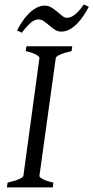

<svg xmlns="http://www.w3.org/2000/svg" viewBox="-20 -817 407 837"><path d="M292 -594.2Q261.2 -587.4 242.7 -579.1Q224.1 -570.8 223.1 -564L151.9 -50.8Q150.9 -44.9 166 -36.4Q181.2 -27.8 212.9 -21L210 0H9.8L13.2 -21Q43.9 -27.8 62.3 -35.9Q80.6 -43.9 82 -50.8L151.9 -564Q152.8 -569.8 137.7 -578.6Q122.6 -587.4 91.8 -594.2L95.2 -615.2H294.9ZM367.2 -787.6Q356.9 -768.1 344 -748.5Q331.1 -729 315.9 -713.6Q300.8 -698.2 283.4 -688.7Q266.1 -679.2 247.1 -679.2Q231.4 -679.2 219 -687.5Q206.5 -695.8 195.1 -705.8Q183.6 -715.8 172.1 -724.1Q160.6 -732.4 147.9 -732.4Q130.9 -732.4 113.3 -717Q95.7 -701.7 75.2 -674.3L54.2 -684.6Q64.5 -704.1 77.4 -723.4Q90.3 -742.7 105.7 -758.1Q121.1 -773.4 138.7 -783Q156.2 -792.5 174.8 -792.5Q190.9 -792.5 204.3 -784.2Q217.8 -775.9 229.5 -765.9Q241.2 -755.9 251.5 -747.6Q261.7 -739.3 272 -739.3Q289.1 -739.3 307.9 -754.6Q326.7 -770 345.2 -797.4Z"/></svg>

Font: Gentium Plus
Style: Italic
Weight: 400
Italic angle: -8°
Designer: J. Victor Gaultney, Annie Olsen, Iska Routamaa
Foundry: SIL International
Version: Version 1.510